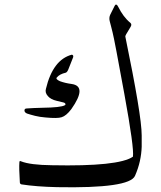

<svg xmlns="http://www.w3.org/2000/svg" viewBox="-20 -811 697 832"><path d="M492 -782Q503 -760 516 -742.5Q529 -725 545 -712Q553 -705 545 -693L527 -663Q523 -656 523 -653Q558 -483 576 -375.5Q594 -268 594 -224V-175Q593 -144 586 -112.5Q579 -81 565 -49Q541 6 227 0Q137 -2 73 -12Q66 -14 66 -21Q64 -53 63.5 -74Q63 -95 64 -107Q64 -116 71 -112Q111 -96 205 -95Q494 -89 556 -132Q562 -168 519 -403Q476 -639 468 -670Q464 -686 461 -698Q458 -710 456 -717Q451 -734 458 -748L477 -786Q480 -792 484 -791Q489 -789 492 -782ZM291 -574Q295 -574 297 -570Q298 -567 297 -563L276 -510Q271 -498 265 -496Q238 -490 226 -475Q220 -468 240 -459Q251 -455 263.5 -452Q276 -449 291 -447Q359 -437 289 -338Q267 -309 247 -303Q229 -297 177 -302Q152 -304 132 -309Q112 -314 97 -319Q86 -324 86 -332Q86 -341 96 -341Q122 -343 163 -344Q244 -345 261 -355Q265 -357 263 -362Q262 -365 255 -367L226 -374Q200 -380 188 -394Q174 -409 179 -426Q209 -552 291 -574Z"/></svg>

Font: Amiri Quran
Style: Regular
Weight: 400
Designer: Khaled Hosny
Version: Version 0.117